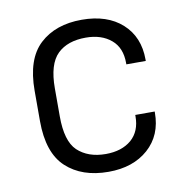

<svg xmlns="http://www.w3.org/2000/svg" viewBox="-64 -577 632 646"><g transform="rotate(-10 251.5 -254.0)"><path d="M58.6 -202.1V-305.7Q58.6 -414.1 112.3 -463.9Q166 -513.7 255.9 -513.7Q342.8 -513.7 393.6 -467.8Q444.3 -421.9 444.3 -344.7V-339.8H377.9V-344.7Q377.9 -396.5 345.7 -423.8Q312.5 -452.1 258.8 -452.1Q196.3 -452.1 162.1 -418.9Q127 -384.8 127 -301.8V-206.1Q127 -122.1 161.1 -88.9Q197.3 -54.7 257.8 -54.7Q312.5 -54.7 345.7 -83Q377.9 -111.3 377.9 -162.1V-167H444.3V-163.1Q444.3 -85.9 392.6 -40Q340.8 5.9 256.8 5.9Q166 5.9 112.3 -43.9Q58.6 -93.8 58.6 -202.1Z"/></g></svg>

Font: Altinn-DIN
Style: Regular
Weight: 400
Designer: Charles Nix
Foundry: Altinn
Version: Version 2.00